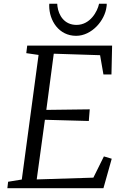

<svg xmlns="http://www.w3.org/2000/svg" viewBox="-20 -986 631 1006"><path d="M18.6 0H522L565.4 -154.3L524.4 -166.5L469.2 -55.2L172.4 -45.9L215.3 -358.4L445.3 -352.1L450.2 -413.1L222.7 -410.2L261.7 -704.6L504.4 -696.8L522 -595.7H564L567.4 -747.1H122.6L117.7 -707.5L182.1 -698.2L94.2 -45.4L22.5 -33.7ZM378.9 -798.3C460.9 -798.3 529.8 -878.9 538.1 -950.7C539.1 -956.1 539.6 -961.4 539.1 -966.3H499C491.2 -927.2 453.1 -855.5 380.9 -855.5C315.9 -855.5 287.1 -907.2 281.2 -951.7C280.3 -956.5 280.3 -962.4 279.8 -966.3H238.3C237.8 -963.4 237.8 -959.5 237.8 -956.5C237.8 -878.4 288.1 -798.3 378.9 -798.3Z"/></svg>

Font: Merriweather
Style: Light Italic
Weight: 300
Italic angle: -7.5°
Designer: Eben Sorkin
Foundry: Eben Sorkin
Version: Version 1.001